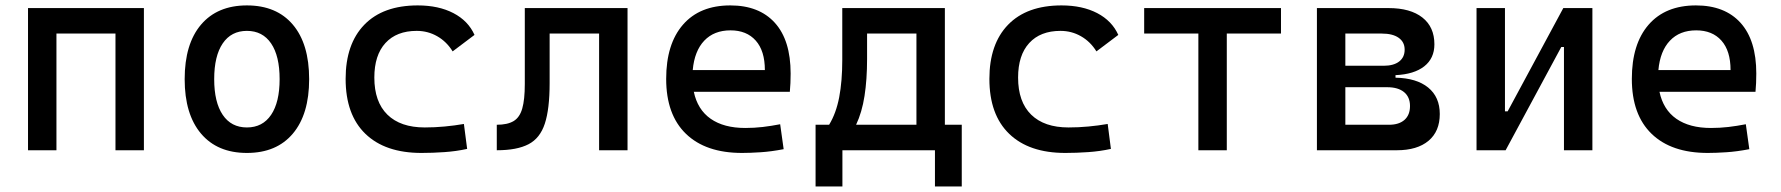

<svg xmlns="http://www.w3.org/2000/svg" viewBox="-20 -547 6485 699"><path d="M400.4 0V-424.8H185.5V0H82V-517.6H503.9V0Z M878.9 9.8Q771.5 9.8 711.9 -60.5Q652.3 -130.9 652.3 -258.8Q652.3 -387.2 711.9 -457.3Q771.5 -527.3 878.9 -527.3Q986.8 -527.3 1046.1 -457.3Q1105.5 -387.2 1105.5 -258.8Q1105.5 -130.9 1046.1 -60.5Q986.8 9.8 878.9 9.8ZM878.9 -83Q936 -83 967 -128.9Q998 -174.8 998 -258.8Q998 -343.3 967 -388.9Q936 -434.6 878.9 -434.6Q821.8 -434.6 790.8 -388.9Q759.8 -343.3 759.8 -258.8Q759.8 -174.8 790.8 -128.9Q821.8 -83 878.9 -83Z M1514.6 9.8Q1382.3 9.8 1310.3 -59.8Q1238.3 -129.4 1238.3 -259.8Q1238.3 -386.7 1306.4 -457Q1374.5 -527.3 1501 -527.3Q1576.7 -527.3 1630.6 -499.3Q1684.6 -471.2 1707.5 -419.9L1627.9 -359.9Q1606 -395.5 1571.8 -415Q1537.6 -434.6 1497.1 -434.6Q1423.8 -434.6 1383.3 -390.4Q1342.8 -346.2 1342.8 -264.6Q1342.8 -176.3 1390.4 -129.6Q1438 -83 1526.4 -83Q1562.5 -83 1598.6 -86.4Q1634.8 -89.8 1668.9 -95.7L1680.7 -4.9Q1640.6 3.9 1597.9 6.8Q1555.2 9.8 1514.6 9.8Z M1788.6 0V-92.8Q1827.6 -92.8 1849.9 -106.2Q1872.1 -119.6 1881.3 -151.9Q1890.6 -184.1 1890.6 -241.2V-517.6H2264.6V0H2161.1V-424.8H1981V-244.6Q1981 -150.4 1963.6 -97.2Q1946.3 -43.9 1904.3 -22Q1862.3 0 1788.6 0Z M2681.6 9.8Q2549.3 9.8 2477.3 -59.8Q2405.3 -129.4 2405.3 -259.8Q2405.3 -386.7 2466.3 -457Q2527.3 -527.3 2638.7 -527.3Q2743.7 -527.3 2801 -463.9Q2858.4 -400.4 2858.4 -279.3Q2858.4 -243.7 2855.5 -212.9H2505.9Q2519.5 -147.9 2567.4 -114.5Q2615.2 -81.1 2693.4 -81.1Q2725.6 -81.1 2756.8 -84.7Q2788.1 -88.4 2820.3 -94.7L2833 -3.9Q2787.1 4.9 2749 7.3Q2710.9 9.8 2681.6 9.8ZM2502 -292H2764.6Q2764.6 -361.8 2731.4 -399.2Q2698.2 -436.5 2639.6 -436.5Q2579.6 -436.5 2543.9 -398.9Q2508.3 -361.3 2502 -292Z M2949.2 131.8V-92.8H2998.5Q3023.9 -134.3 3035.2 -192.9Q3046.4 -251.5 3046.4 -329.1V-517.6H3419.9V-92.8H3481.4V131.8H3383.8V0H3046.9V131.8ZM3316.4 -92.8V-424.8H3136.7V-332.5Q3136.7 -257.3 3127.4 -197.8Q3118.2 -138.2 3096.7 -92.8Z M3858.4 9.8Q3726.1 9.8 3654.1 -59.8Q3582 -129.4 3582 -259.8Q3582 -386.7 3650.1 -457Q3718.3 -527.3 3844.7 -527.3Q3920.4 -527.3 3974.4 -499.3Q4028.3 -471.2 4051.3 -419.9L3971.7 -359.9Q3949.7 -395.5 3915.5 -415Q3881.3 -434.6 3840.8 -434.6Q3767.6 -434.6 3727.1 -390.4Q3686.5 -346.2 3686.5 -264.6Q3686.5 -176.3 3734.1 -129.6Q3781.7 -83 3870.1 -83Q3906.2 -83 3942.4 -86.4Q3978.5 -89.8 4012.7 -95.7L4024.4 -4.9Q3984.4 3.9 3941.7 6.8Q3898.9 9.8 3858.4 9.8Z M4342.8 0V-424.8H4145.5V-517.6H4643.6V-424.8H4446.3V0Z M4774.4 0V-517.6H5035.2Q5114.7 -517.6 5158.4 -483.2Q5202.1 -448.7 5202.1 -385.7Q5202.1 -334.5 5165 -305.4Q5127.9 -276.4 5060.5 -273.4V-264.2Q5137.2 -262.7 5179.4 -228.3Q5221.7 -193.8 5221.7 -131.8Q5221.7 -68.8 5180.7 -34.4Q5139.6 0 5065.4 0ZM4877.9 -92.8H5037.1Q5073.2 -92.8 5093.3 -110.6Q5113.3 -128.4 5113.3 -161.1Q5113.3 -193.8 5091.6 -211.7Q5069.8 -229.5 5030.3 -229.5H4877.9ZM4877.9 -307.6H5017.6Q5053.7 -307.6 5073.7 -323Q5093.8 -338.4 5093.8 -366.2Q5093.8 -394 5072 -409.4Q5050.3 -424.8 5010.7 -424.8H4877.9Z M5355.5 0V-517.6H5459V-141.6H5468.8L5671.4 -517.6H5777.3V0H5673.8V-376H5664.1L5461.4 0Z M6197.3 9.8Q6064.9 9.8 5992.9 -59.8Q5920.9 -129.4 5920.9 -259.8Q5920.9 -386.7 5981.9 -457Q6043 -527.3 6154.3 -527.3Q6259.3 -527.3 6316.7 -463.9Q6374 -400.4 6374 -279.3Q6374 -243.7 6371.1 -212.9H6021.5Q6035.2 -147.9 6083 -114.5Q6130.9 -81.1 6209 -81.1Q6241.2 -81.1 6272.5 -84.7Q6303.7 -88.4 6335.9 -94.7L6348.6 -3.9Q6302.7 4.9 6264.6 7.3Q6226.6 9.8 6197.3 9.8ZM6017.6 -292H6280.3Q6280.3 -361.8 6247.1 -399.2Q6213.9 -436.5 6155.3 -436.5Q6095.2 -436.5 6059.6 -398.9Q6023.9 -361.3 6017.6 -292Z"/></svg>

Font: CaskaydiaCove NFP
Style: Regular
Weight: 400
Designer: Aaron Bell
Foundry: Saja Typeworks
Version: Version 2111.001; VTT 6.35;Nerd Fonts 3.1.1